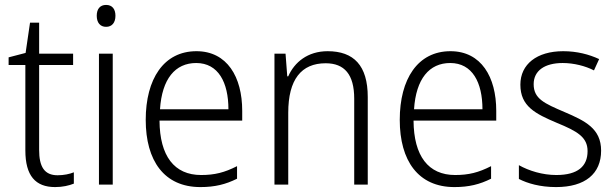

<svg xmlns="http://www.w3.org/2000/svg" viewBox="-20 -801 2503 780"><path d="M214 -89C160 -89 139 -124 139 -192V-537H277V-583H139V-709H102L84 -586L15 -568V-537H83V-190C83 -87 124 -41 204 -41C234 -41 260 -47 280 -55V-101C263 -94 239 -89 214 -89Z M411 -781C386 -781 373 -764 373 -737C373 -709 387 -692 411 -692C435 -692 449 -709 449 -737C449 -764 436 -781 411 -781ZM438 -583H382V-51H438Z M778 -593C645 -593 572 -480 572 -314C572 -148 647 -41 794 -41C853 -41 897 -52 943 -75V-126C892 -100 852 -90 797 -90C688 -90 629 -167 628 -311H964V-351C964 -488 903 -593 778 -593ZM777 -545C867 -545 908 -466 908 -357H630C638 -481 692 -545 777 -545Z M1311 -593C1230 -593 1176 -548 1151 -491H1147L1140 -583H1095V-51H1151V-343C1151 -478 1204 -544 1303 -544C1379 -544 1419 -499 1419 -400V-51H1474V-407C1474 -535 1417 -593 1311 -593Z M1810 -593C1677 -593 1604 -480 1604 -314C1604 -148 1679 -41 1826 -41C1885 -41 1929 -52 1975 -75V-126C1924 -100 1884 -90 1829 -90C1720 -90 1661 -167 1660 -311H1996V-351C1996 -488 1935 -593 1810 -593ZM1809 -545C1899 -545 1940 -466 1940 -357H1662C1670 -481 1724 -545 1809 -545Z M2422 -189C2422 -279 2357 -310 2273 -346C2191 -381 2148 -400 2148 -459C2148 -514 2193 -545 2266 -545C2311 -545 2358 -533 2393 -515L2414 -561C2373 -580 2324 -593 2268 -593C2161 -593 2094 -540 2094 -457C2094 -369 2155 -339 2242 -302C2325 -268 2367 -244 2367 -187C2367 -126 2328 -90 2240 -90C2184 -90 2129 -107 2088 -130V-74C2123 -56 2174 -41 2239 -41C2357 -41 2422 -95 2422 -189Z"/></svg>

Font: Noto Sans Tamil UI SemiCondensed Light
Style: Regular
Weight: 300
Width: 4
Designer: Jelle Bosma - Monotype Design Team
Foundry: Monotype Imaging Inc.
Version: Version 2.004